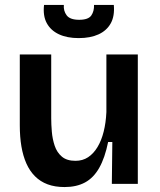

<svg xmlns="http://www.w3.org/2000/svg" viewBox="-20 -743 645 776"><path d="M241 13Q202 13 172.5 2Q143 -9 121.5 -30.5Q100 -52 86.5 -82.5Q73 -113 66.5 -151.5Q60 -190 60 -237V-523H187V-265Q187 -240 189.5 -210.5Q192 -181 201 -154Q210 -127 230 -110Q250 -93 285 -93Q314 -93 336 -107.5Q358 -122 374 -148.5Q390 -175 399 -211Q408 -247 410 -290V-523H537V-218V0H432L434 -169H417Q404 -105 381 -64.5Q358 -24 323.5 -5.5Q289 13 241 13ZM158 -723H238Q236 -699 249.5 -681Q263 -663 300 -663Q337 -663 349 -680.5Q361 -698 360 -723H440Q444 -678 427.5 -648.5Q411 -619 378 -604Q345 -589 298 -589Q251 -589 218 -604.5Q185 -620 169 -649.5Q153 -679 158 -723Z"/></svg>

Font: Bricolage Grotesque SemiBold
Style: Regular
Weight: 600
Designer: Mathieu Triay
Foundry: Atelier Triay
Version: Version 1.000;gftools[0.9.30]